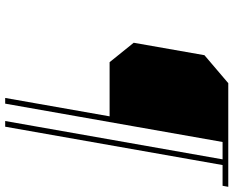

<svg xmlns="http://www.w3.org/2000/svg" viewBox="-100 -677 901 741"><g transform="rotate(90 350.5 -306.5)"><path d="M358 124 429 -279H220L145 -372L193 -645L301 -737H701L697 -715H617L469 124H447L595 -715H528L380 124Z"/></g></svg>

Font: Tomorrow Thin
Style: Italic
Weight: 250
Italic angle: -10°
Designer: Tony de Marco, Monica Rizzolli
Foundry: Just in Type
Version: Version 2.002